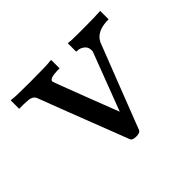

<svg xmlns="http://www.w3.org/2000/svg" viewBox="-107 -581 742 742"><g transform="rotate(-45 264.0 -210.0)"><path d="M338 -431Q343 -429 386 -429H422Q479 -429 503 -431H508V-385H497Q441 -382 423 -345Q421 -341 355.5 -172Q290 -3 288 2Q283 11 263 11Q244 11 239 2Q99 -359 98 -364Q94 -374 86.5 -378Q79 -382 73 -383Q67 -384 43 -385H19V-431H25Q35 -428 122 -428Q217 -428 232 -431H240V-385H226Q187 -384 184 -370Q184 -366 235 -234L286 -102L377 -341V-349Q377 -365 364 -375Q351 -385 335 -385H331V-431Z"/></g></svg>

Font: MathJax_Main
Style: Regular
Weight: 400
Version: Version 1.1